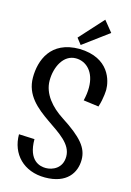

<svg xmlns="http://www.w3.org/2000/svg" viewBox="-140 -1012 743 1090"><g transform="rotate(15 231.5 -467.0)"><path d="M446 -562C446 -611 419 -742 240 -746C70 -746 26 -621 26 -521C26 -313 325 -283 325 -136C325 -66 268 -43 229 -43C195 -43 125 -57 125 -185L33 -189C33 -73 113 10 238 10C366 10 414 -64 414 -141C414 -211 370 -263 249 -341C179 -386 122 -451 122 -529C122 -608 161 -689 234 -689C295 -689 348 -640 348 -547C348 -524 345 -498 338 -470L428 -458C446 -513 446 -562 446 -562ZM390 -880 338 -944 212 -805 240 -769Z"/></g></svg>

Font: Englebert
Style: Regular
Weight: 400
Designer: Astigmatic (AOETI)
Foundry: Astigmatic (AOETI)
Version: Version 1.000